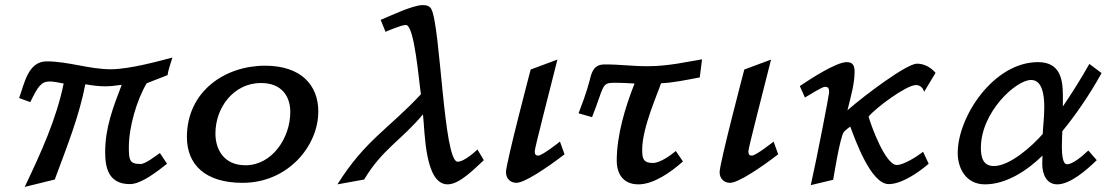

<svg xmlns="http://www.w3.org/2000/svg" viewBox="-20 -708 4377 754"><path d="M55 -323 99 -307C129 -369 142 -388 175 -388C189 -388 206 -385 230 -380C202 -243 143 -112 77 26L195 -3C243 -132 292 -255 315 -377C346 -372 368 -369 393 -369C411 -369 431 -371 458 -375C423 -284 393 -205 393 -111C393 -51 405 15 490 15C536 15 599 -36 636 -65L608 -107C591 -96 552 -64 532 -64C490 -64 486 -78 486 -129C486 -210 517 -315 556 -381L638 -413C641 -434 647 -449 657 -482C614 -471 492 -436 415 -436C330 -436 248 -467 163 -467C89 -467 75 -376 55 -323Z M714 -170C714 -62 785 10 933 10C1110 10 1230 -134 1230 -270C1230 -374 1162 -450 1021 -450C862 -450 714 -348 714 -170ZM826 -184C826 -285 897 -382 1005 -382C1087 -382 1120 -329 1120 -268C1120 -167 1049 -59 944 -59C859 -59 826 -121 826 -184Z M1305 16 1410 -3C1481 -122 1556 -157 1641 -259C1649 -192 1647 16 1738 16C1785 16 1844 -46 1880 -79L1855 -121C1855 -121 1806 -73 1777 -73C1722 -73 1710 -604 1674 -672C1668 -684 1656 -688 1640 -688C1601 -688 1514 -646 1475 -630L1494 -583C1494 -583 1555 -610 1574 -610C1608 -610 1625 -387 1633 -338C1507 -202 1415 -159 1305 16Z M1967 -32C1967 -5 1986 10 2008 10C2040 10 2128 -49 2197 -102L2179 -152C2179 -152 2110 -97 2094 -97C2085 -97 2080 -100 2080 -114C2080 -127 2133 -330 2169 -474L2064 -435C2064 -435 1967 -67 1967 -32Z M2252 -263 2305 -248C2354 -371 2340 -383 2394 -383C2425 -383 2472 -380 2472 -380C2435 -287 2402 -177 2402 -77C2402 -27 2426 16 2487 16C2547 16 2615 -32 2662 -74L2634 -115C2614 -98 2572 -68 2544 -68C2504 -68 2502 -88 2502 -122C2502 -206 2564 -344 2576 -381C2622 -383 2676 -394 2728 -404L2737 -475C2685 -467 2608 -448 2524 -448C2458 -448 2420 -455 2355 -455C2328 -455 2310 -445 2300 -409C2294 -386 2285 -347 2252 -263Z M2806 -32C2806 -5 2825 10 2847 10C2879 10 2967 -49 3036 -102L3018 -152C3018 -152 2949 -97 2933 -97C2924 -97 2919 -100 2919 -114C2919 -127 2972 -330 3008 -474L2903 -435C2903 -435 2806 -67 2806 -32Z M3121 -370 3141 -325C3160 -336 3209 -367 3219 -367C3232 -367 3236 -363 3236 -345C3236 -336 3188 -87 3164 19L3252 -2C3252 -2 3279 -172 3294 -190C3302 -199 3319 -211 3319 -211C3339 -158 3400 15 3470 15C3521 15 3588 -31 3627 -65L3605 -112C3574 -88 3526 -60 3502 -60C3457 -60 3401 -214 3391 -250C3417 -283 3539 -374 3577 -374C3604 -374 3609 -347 3609 -347L3654 -422C3633 -446 3607 -458 3581 -458C3541 -458 3378 -336 3308 -275C3322 -332 3336 -379 3336 -427C3336 -452 3328 -464 3305 -464C3263 -464 3161 -397 3121 -370Z M3741 -107C3741 -49 3772 16 3848 16C3933 16 4016 -40 4074 -97C4074 -97 4073 -80 4073 -64C4073 -25 4089 16 4132 16C4183 16 4248 -41 4287 -79L4254 -117C4227 -92 4193 -63 4170 -63C4154 -63 4150 -98 4150 -133C4150 -158 4152 -193 4152 -193C4205 -257 4262 -341 4306 -421L4258 -457C4223 -395 4188 -340 4154 -290V-334C4154 -404 4139 -464 4056 -464C3883 -464 3741 -251 3741 -107ZM3832 -127C3832 -268 3970 -394 4029 -394C4071 -394 4081 -341 4081 -287C4081 -245 4075 -202 4075 -182C4032 -133 3946 -56 3883 -56C3843 -56 3832 -86 3832 -127Z"/></svg>

Font: KpSans
Style: BoldItalic
Weight: 700
Italic angle: -11°
Version: Version 0.66